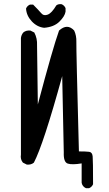

<svg xmlns="http://www.w3.org/2000/svg" viewBox="-20 -808 540 954"><path d="M407.2 127Q393.6 121.1 387.7 107.4L385.7 99.6V3.9Q338.9 11.7 316.9 4.9Q294.9 -2 296.9 -50.8L289.1 -429.7Q195.3 -88.9 148.4 0Q134.8 11.7 113.3 9.8L93.8 0Q80.1 -16.6 84 -40V-619.1Q85.9 -634.8 95.7 -646.5Q109.4 -658.2 130.9 -656.2L150.4 -646.5Q166 -617.2 164.1 -582L168 -289.1Q242.2 -569.3 273.4 -656.2Q314.5 -693.4 348.6 -656.2Q360.4 -630.9 359.4 -600.1Q358.4 -569.3 372.1 -55.7Q407.2 -55.7 422.9 -53.7Q438.5 -51.8 440.4 -30.8Q442.4 -9.8 442.4 107.4Q436.5 121.1 422.9 127ZM199.2 -669.9Q164.1 -673.8 137.7 -702.1Q111.3 -730.5 109.4 -765.6Q115.2 -779.3 128.9 -785.2H144.5Q171.9 -757.8 184.6 -742.7Q197.3 -727.5 217.3 -735.4Q237.3 -743.2 259.8 -781.2Q269.5 -789.1 286.1 -787.1Q299.8 -781.2 305.7 -767.6V-750Q301.8 -726.6 274.9 -700.2Q248 -673.8 199.2 -669.9Z"/></svg>

Font: JasonHandwriting2
Style: Regular
Weight: 400
Version: Version 1.05.10